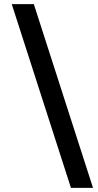

<svg xmlns="http://www.w3.org/2000/svg" viewBox="-20 -760 477 931"><path d="M324 151 37 -740H144L431 151Z"/></svg>

Font: IBM Plex Sans Hebrew SmBld
Style: Regular
Weight: 600
Designer: Mike Abbink, Paul van der Laan, Pieter van Rosmalen, Yanek Iontef
Foundry: Bold Monday
Version: Version 1.3